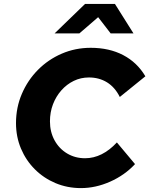

<svg xmlns="http://www.w3.org/2000/svg" viewBox="-20 -954 765 984"><path d="M395 10Q325 10 264.5 -15.5Q204 -41 158.5 -86.5Q113 -132 87.5 -192.5Q62 -253 62 -323Q62 -403 92 -473Q122 -543 174.5 -596Q227 -649 296.5 -679Q366 -709 445 -709Q540 -709 611.5 -671.5Q683 -634 725 -563L594 -457Q569 -507 528.5 -532Q488 -557 436 -557Q394 -557 358 -539.5Q322 -522 294.5 -491Q267 -460 251.5 -419.5Q236 -379 236 -332Q236 -278 259.5 -235Q283 -192 324 -167.5Q365 -143 416 -143Q460 -143 501 -163.5Q542 -184 579 -224L672 -113Q619 -56 544.5 -23Q470 10 395 10ZM260 -783 416 -934H569L664 -783H547L483 -866L387 -783Z"/></svg>

Font: Red Hat Text VF
Style: Italic
Weight: 400
Italic angle: -12°
Designer: Pentagram, MCKL
Foundry: Pentagram, MCKL
Version: Version 1.023